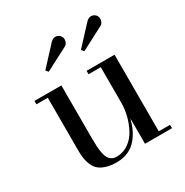

<svg xmlns="http://www.w3.org/2000/svg" viewBox="-161 -815 920 956"><g transform="rotate(-30 299.0 -337.5)"><path d="M507.3 -618.7 376 -550.3 363.8 -564 464.8 -672.9Q480.5 -687.5 496.8 -684.3Q513.2 -681.2 521 -667.5Q527.8 -654.8 523.7 -639.9Q519.5 -625 507.3 -618.7ZM302.7 -618.7 170.9 -550.3 159.2 -564 259.8 -672.9Q275.4 -687.5 291.7 -684.3Q308.1 -681.2 315.9 -667.5Q322.8 -655.3 318.8 -640.1Q314.9 -625 302.7 -618.7ZM497.1 -19.5H562V0H406.7V-145.5Q398.9 -114.3 386.5 -88.1Q374 -62 354.5 -39.1Q335 -16.1 305.7 -3.2Q276.4 9.8 240.2 9.8Q206.1 9.8 181.2 2.2Q156.2 -5.4 141.1 -18.1Q126 -30.8 117.2 -50.8Q108.4 -70.8 105.2 -91.8Q102.1 -112.8 102.1 -141.1V-440.4H36.6V-460H191.4V-155.3Q191.4 -127.4 192.6 -108.2Q193.8 -88.9 197.5 -69.8Q201.2 -50.8 207.8 -39.6Q214.4 -28.3 225.6 -21.5Q236.8 -14.6 252.9 -14.6Q291.5 -14.6 322.3 -36.6Q353 -58.6 370.8 -93Q388.7 -127.4 397.7 -164.3Q406.7 -201.2 406.7 -235.4V-440.4H336.4V-460H497.1Z"/></g></svg>

Font: Bodoni* 11pt
Style: Regular
Weight: 400
Version: Version 2.3